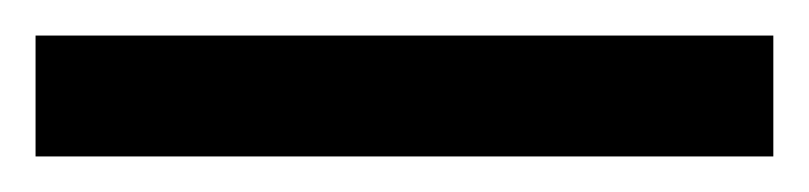

<svg xmlns="http://www.w3.org/2000/svg" viewBox="-22 70 455 108"><path d="M413 158H-2V90H413Z"/></svg>

Font: Noto Sans Javanese
Style: Regular
Weight: 400
Designer: Monotype Design Team
Foundry: Monotype Imaging Inc.
Version: Version 2.004